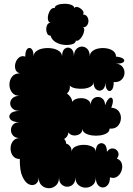

<svg xmlns="http://www.w3.org/2000/svg" viewBox="-20 -970 707 1018"><path d="M85 -127Q61 -127 48.5 -143.5Q36 -160 36 -182.5Q36 -205 48.5 -221.5Q61 -238 85 -238Q61 -238 49.5 -251Q38 -264 38 -280.5Q38 -297 49.5 -309.5Q61 -322 85 -322Q48 -322 35.5 -337Q23 -352 35.5 -367Q48 -382 85 -382Q60 -382 47 -394Q34 -406 34 -422Q34 -438 47 -450Q60 -462 85 -462Q57 -462 43.5 -480Q30 -498 30 -521.5Q30 -545 43.5 -563Q57 -581 85 -581Q66 -587 61.5 -603.5Q57 -620 62.5 -637.5Q68 -655 81.5 -665.5Q95 -676 114 -670Q114 -701 125 -711Q136 -721 147 -711Q158 -701 158 -670Q158 -688 173 -699Q188 -710 210.5 -713.5Q233 -717 255.5 -713.5Q278 -710 293.5 -699Q309 -688 309 -670Q309 -702 324.5 -712.5Q340 -723 356 -712.5Q372 -702 372 -670Q372 -697 385 -710Q398 -723 414.5 -723Q431 -723 443.5 -710Q456 -697 456 -670Q456 -688 470 -699Q484 -710 504.5 -713.5Q525 -717 546 -713.5Q567 -710 581 -699Q595 -688 595 -670Q625 -667 634.5 -657.5Q644 -648 633 -639.5Q622 -631 592 -634Q618 -631 630 -615Q642 -599 640 -579.5Q638 -560 623.5 -546.5Q609 -533 583 -535Q583 -503 572 -492.5Q561 -482 550 -492.5Q539 -503 539 -535Q539 -505 523.5 -494.5Q508 -484 492 -494.5Q476 -505 476 -535Q476 -520 461 -511Q446 -502 424.5 -500Q403 -498 382 -501.5Q361 -505 350 -516Q352 -504 348 -493Q344 -482 335 -474Q347 -466 354.5 -454.5Q362 -443 363 -430Q371 -442 387 -446.5Q403 -451 420 -449Q437 -447 449 -437.5Q461 -428 461 -412Q461 -434 472.5 -445Q484 -456 499 -456Q514 -456 525.5 -445Q537 -434 537 -412Q549 -443 561 -450Q573 -457 577.5 -443.5Q582 -430 570 -399Q598 -397 610.5 -379Q623 -361 621 -339Q619 -317 604 -301.5Q589 -286 561 -288Q561 -273 546.5 -264Q532 -255 510.5 -252Q489 -249 467.5 -252Q446 -255 431.5 -264Q417 -273 417 -288Q417 -268 402 -259Q387 -250 369.5 -252Q352 -254 343 -268Q342 -256 335.5 -247Q329 -238 320 -233Q331 -223 330 -209Q342 -206 351 -195Q360 -184 360 -165Q360 -183 379.5 -192.5Q399 -202 424 -202Q449 -202 468.5 -192.5Q488 -183 488 -165Q488 -196 503 -206Q518 -216 532.5 -206Q547 -196 547 -165Q561 -185 579 -183Q597 -181 605.5 -165Q614 -149 600 -129Q621 -121 626 -102Q631 -83 624 -63.5Q617 -44 600.5 -33Q584 -22 563 -30Q563 -3 551.5 10.5Q540 24 525 24Q510 24 499 10.5Q488 -3 488 -30Q488 -2 471.5 11.5Q455 25 434 25Q413 25 396.5 11.5Q380 -2 380 -30Q380 -5 367 7.5Q354 20 336.5 20Q319 20 306 7.5Q293 -5 293 -30Q293 -1 276.5 13.5Q260 28 239 28Q218 28 201.5 13.5Q185 -1 185 -30Q185 -5 169.5 5.5Q154 16 134 7.5Q114 -1 99 -33.5Q84 -66 85 -127ZM248 -781Q236 -781 230.5 -791.5Q225 -802 225 -815Q225 -828 230.5 -838.5Q236 -849 248 -849Q237 -852 234.5 -865.5Q232 -879 236.5 -894.5Q241 -910 250 -920Q259 -930 270 -927Q270 -938 285.5 -944Q301 -950 322 -950Q343 -950 358.5 -944Q374 -938 374 -927Q381 -937 395 -931.5Q409 -926 418 -914.5Q427 -903 420 -893Q434 -893 441.5 -882.5Q449 -872 449 -859Q449 -846 441.5 -835.5Q434 -825 420 -825Q428 -821 426.5 -808Q425 -795 417.5 -781Q410 -767 400 -759Q390 -751 382 -755Q382 -742 364 -736Q346 -730 321.5 -732Q297 -734 276 -746Q255 -758 248 -781Z"/></svg>

Font: Rubik Bubbles
Style: Regular
Weight: 400
Designer: Hubert and Fischer, NaN
Foundry: Hubert and Fischer, NaN
Version: Version 2.200